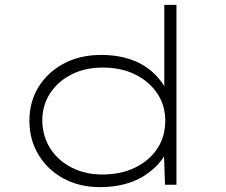

<svg xmlns="http://www.w3.org/2000/svg" viewBox="-20 -760 930 790"><path d="M392 10Q307 10 241.5 -25.5Q176 -61 138.5 -123Q101 -185 101 -263Q101 -342 139 -403Q177 -464 243.5 -499Q310 -534 396 -534Q448 -534 492 -523Q536 -512 570.5 -491Q605 -470 632 -438.5Q659 -407 676 -368L656 -383V-740H706V0H659L654 -146L675 -158Q661 -118 633 -87Q605 -56 569 -34Q533 -12 487.5 -1Q442 10 392 10ZM401 -42Q477 -42 535 -70Q593 -98 626.5 -147.5Q660 -197 660 -264Q660 -326 627.5 -375Q595 -424 537.5 -453Q480 -482 402 -482Q331 -482 275 -454Q219 -426 186.5 -376.5Q154 -327 154 -264Q155 -199 187 -149Q219 -99 275 -70.5Q331 -42 401 -42Z"/></svg>

Font: Lexend Tera ExtraLight
Style: Regular
Weight: 250
Designer: Bonnie Shaver-Troup, Thomas Jockin
Foundry: Lexend
Version: Version 1.007